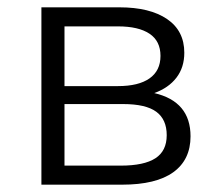

<svg xmlns="http://www.w3.org/2000/svg" viewBox="-20 -504 599 524"><path d="M500 -132Q500 -68 453 -34Q406 0 313 0H93V-484H306Q389 -484 436 -452Q483 -420 483 -360Q483 -320 461.5 -292Q440 -264 401 -250Q500 -227 500 -132ZM156 -269H302Q358 -269 388 -290Q418 -311 418 -351.5Q418 -392 388 -412Q358 -432 302 -432H156ZM316 -220H156V-52H310Q373 -52 404 -72Q435 -92 435 -135Q435 -178 406.5 -199Q378 -220 316 -220Z"/></svg>

Font: Montserrat Ace
Style: Regular
Weight: 400
Designer: Julieta Ulanovsky
Foundry: Julieta Ulanovsky
Version: Version 1